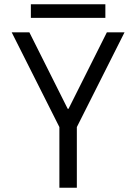

<svg xmlns="http://www.w3.org/2000/svg" viewBox="-20 -882 640 902"><path d="M259 0V-285L35 -730H118L298 -371H302L482 -730H565L341 -285V0ZM125 -798V-862H475V-798Z"/></svg>

Font: M PLUS Code Latin 60
Style: Regular
Weight: 400
Width: 7
Monospace: yes
Designer: Coji Morishita
Foundry: UNDERFOREST DESIGN
Version: Version 1.005; ttfautohint (v1.8.3)